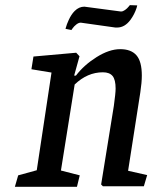

<svg xmlns="http://www.w3.org/2000/svg" viewBox="-20 -717 587 737"><path d="M471.7 -61.5 544.9 -44.9 532.2 -2H375L368.2 -8.8L417 -310.5Q423.8 -359.9 423.8 -377Q423.8 -411.1 412.1 -425.3Q400.4 -439.5 375 -439.5Q315.4 -439.5 266.6 -392.6L213.9 -62.5L286.1 -43.9L275.4 0H37.1L49.8 -43.9L121.1 -63.5L177.7 -438.5L100.6 -451.2L108.4 -500L272.5 -514.6L285.2 -501L264.6 -426.8H271.5Q302.2 -467.3 350.8 -497.8Q399.4 -528.3 441.4 -528.3Q483.4 -528.3 503.9 -504.6Q524.4 -481 524.4 -426.8Q524.4 -400.4 518.6 -362.3ZM231.4 -606.4Q232.4 -609.4 232.9 -611.3Q235.8 -623 243.7 -640.1Q253.4 -661.6 266.6 -674.8Q283.2 -691.4 303.7 -691.4Q306.2 -691.4 307.6 -690.9Q309.1 -690.4 311.5 -690.4L443.4 -672.9H445.3Q451.7 -672.9 460 -678.7Q468.3 -684.6 473.6 -691.4L478.5 -697.3L506.8 -696.3Q506.3 -694.8 505.6 -691.7Q504.9 -688.5 504.4 -687Q496.6 -662.6 481 -641.1Q459 -611.3 429.7 -611.3H422.9L291 -629.9H289.1Q281.7 -629.9 272.9 -623Q264.2 -616.2 258.8 -608.4L253.9 -601.6Z"/></svg>

Font: Neuton
Style: Italic
Weight: 400
Italic angle: -9°
Designer: Brian M Zick
Version: Version 1.32